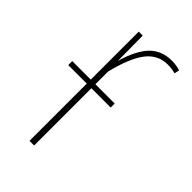

<svg xmlns="http://www.w3.org/2000/svg" viewBox="-171 -587 645 645"><g transform="rotate(45 151.5 -264.5)"><path d="M248 -528.8Q268.6 -528.8 288.1 -522.9L284.2 -504.9Q265.6 -509.8 248 -509.8Q200.7 -509.8 171.4 -471.4Q142.1 -433.1 122.1 -351.1V-291H213.9V-272H122.1V0H100.1V-272H12.2V-291H100.1V-519H119.1L120.1 -399.9Q139.2 -466.3 169.4 -497.6Q199.7 -528.8 248 -528.8Z"/></g></svg>

Font: Fira Sans Compressed Thin
Style: Regular
Weight: 100
Width: 1
Designer: Carrois Corporate & Edenspiekermann AG
Foundry: Carrois Corporate GbR & Edenspiekermann AG
Version: Version 4.203;PS 004.203;hotconv 1.0.88;makeotf.lib2.5.64775